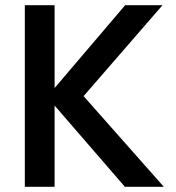

<svg xmlns="http://www.w3.org/2000/svg" viewBox="-20 -715 673 735"><path d="M458 0 189 -311V0H75V-695H189V-378L459 -695H602L300 -347L607 0Z"/></svg>

Font: Poppins-tnum Medium
Style: Regular
Weight: 500
Designer: Ninad Kale (Devanagari), Jonny Pinhorn (Latin)
Foundry: Indian Type Foundry
Version: Version 4.004